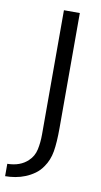

<svg xmlns="http://www.w3.org/2000/svg" viewBox="-103 -671 451 857"><g transform="rotate(10 122.0 -242.5)"><path d="M187 -630V-109Q187 -43 180 -2Q173 39 151 70Q137 91 117.5 105Q98 119 76 128Q54 137 30.5 141Q7 145 -15 145V89Q44 88 78 55Q101 34 108 2Q115 -30 115 -68V-630Z"/></g></svg>

Font: Mukta Malar Light
Style: Regular
Weight: 300
Designer: Aadarsh Rajan, Girish Dalvi, Yashodeep Gholap
Foundry: Ek Type
Version: Version 2.538;PS 1.000;hotconv 16.6.51;makeotf.lib2.5.65220;